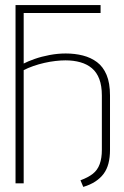

<svg xmlns="http://www.w3.org/2000/svg" viewBox="-20 -720 486 754"><path d="M238 -510Q207 -510 175 -504Q143 -498 116 -488.5Q89 -479 72 -470V-444Q89 -453 110.5 -460.5Q132 -468 154 -473Q176 -478 197.5 -480.5Q219 -483 237 -483Q269 -483 295.5 -475.5Q322 -468 341 -452Q360 -436 370 -409.5Q380 -383 380 -345V-131Q380 -99 371.5 -75.5Q363 -52 344.5 -37.5Q326 -23 296 -12L307 14Q334 6 354 -7Q374 -20 387 -37.5Q400 -55 406 -78.5Q412 -102 412 -131V-345Q412 -394 398.5 -426Q385 -458 361 -476Q337 -494 305.5 -502Q274 -510 238 -510ZM41 0H73V-669H375V-700H41Z"/></svg>

Font: Advent Pro ExtraLight
Style: Regular
Weight: 250
Version: Version 3.000